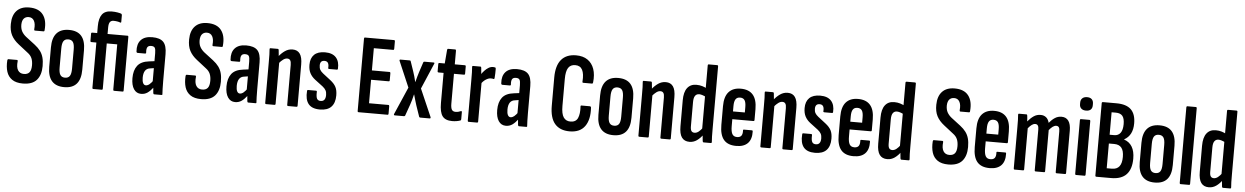

<svg xmlns="http://www.w3.org/2000/svg" viewBox="-31 -1181 10878 1678"><g transform="rotate(5 5407.5 -341.5)"><path d="M178 6Q119 6 84 -18Q49 -42 35.5 -84.5Q22 -127 26 -184Q27 -195 35 -195H109Q118 -195 117 -184Q111 -132 128 -105Q145 -78 180 -78Q213 -78 229 -97.5Q245 -117 245 -160Q245 -196 234 -221.5Q223 -247 197 -266L114 -331Q70 -365 49 -405.5Q28 -446 29 -505Q30 -580 68 -620.5Q106 -661 177 -661Q260 -661 298 -612Q336 -563 328 -477Q328 -464 320 -464H244Q236 -464 237 -477Q242 -523 227 -550Q212 -577 180 -577Q153 -577 137.5 -559.5Q122 -542 121 -506Q121 -471 134 -447Q147 -423 172 -403L253 -341Q284 -317 302.5 -292Q321 -267 329.5 -235.5Q338 -204 338 -161Q338 -82 299.5 -38Q261 6 178 6Z M541 6Q469 6 432.5 -35.5Q396 -77 396 -160V-330Q396 -413 432.5 -454.5Q469 -496 541 -496Q614 -496 650 -454.5Q686 -413 686 -330V-160Q686 -77 650 -35.5Q614 6 541 6ZM541 -77Q570 -77 583 -96.5Q596 -116 596 -161V-328Q596 -374 583 -393.5Q570 -413 541 -413Q513 -413 500 -393.5Q487 -374 487 -328V-161Q487 -116 500 -96.5Q513 -77 541 -77Z M796 0Q788 0 788 -10V-407H745Q735 -407 735 -417V-480Q735 -490 745 -490H788V-550Q788 -619 814 -654Q840 -689 898 -689Q927 -689 949.5 -685Q972 -681 982 -677Q989 -673 989 -664V-606Q989 -595 978 -600Q968 -604 953 -606.5Q938 -609 921 -609Q900 -609 889.5 -594.5Q879 -580 879 -546V-490H1055Q1062 -490 1062 -480V-10Q1062 0 1055 0H979Q971 0 971 -10V-407H879V-10Q879 0 871 0Z M1331 0Q1324 0 1322 -10Q1320 -27 1318 -53.5Q1316 -80 1316 -99L1308 -108V-358Q1308 -393 1300 -406Q1292 -419 1268 -419Q1244 -419 1235 -404.5Q1226 -390 1229 -358Q1230 -348 1220 -348H1156Q1145 -348 1144 -360Q1139 -425 1171.5 -460.5Q1204 -496 1271 -496Q1339 -496 1369 -464.5Q1399 -433 1399 -358V-123Q1399 -81 1400 -54Q1401 -27 1402 -11Q1404 0 1396 0ZM1216 6Q1175 6 1152 -28.5Q1129 -63 1129 -125Q1129 -194 1160 -234.5Q1191 -275 1262 -283L1317 -290L1316 -229L1278 -223Q1247 -220 1232.5 -198Q1218 -176 1218 -136Q1218 -105 1226.5 -88.5Q1235 -72 1251 -72Q1266 -72 1282 -84.5Q1298 -97 1321 -130L1327 -67Q1296 -27 1271.5 -10.5Q1247 6 1216 6Z M1742 6Q1683 6 1648 -18Q1613 -42 1599.5 -84.5Q1586 -127 1590 -184Q1591 -195 1599 -195H1673Q1682 -195 1681 -184Q1675 -132 1692 -105Q1709 -78 1744 -78Q1777 -78 1793 -97.5Q1809 -117 1809 -160Q1809 -196 1798 -221.5Q1787 -247 1761 -266L1678 -331Q1634 -365 1613 -405.5Q1592 -446 1593 -505Q1594 -580 1632 -620.5Q1670 -661 1741 -661Q1824 -661 1862 -612Q1900 -563 1892 -477Q1892 -464 1884 -464H1808Q1800 -464 1801 -477Q1806 -523 1791 -550Q1776 -577 1744 -577Q1717 -577 1701.5 -559.5Q1686 -542 1685 -506Q1685 -471 1698 -447Q1711 -423 1736 -403L1817 -341Q1848 -317 1866.5 -292Q1885 -267 1893.5 -235.5Q1902 -204 1902 -161Q1902 -82 1863.5 -38Q1825 6 1742 6Z M2156 0Q2149 0 2147 -10Q2145 -27 2143 -53.5Q2141 -80 2141 -99L2133 -108V-358Q2133 -393 2125 -406Q2117 -419 2093 -419Q2069 -419 2060 -404.5Q2051 -390 2054 -358Q2055 -348 2045 -348H1981Q1970 -348 1969 -360Q1964 -425 1996.5 -460.5Q2029 -496 2096 -496Q2164 -496 2194 -464.5Q2224 -433 2224 -358V-123Q2224 -81 2225 -54Q2226 -27 2227 -11Q2229 0 2221 0ZM2041 6Q2000 6 1977 -28.5Q1954 -63 1954 -125Q1954 -194 1985 -234.5Q2016 -275 2087 -283L2142 -290L2141 -229L2103 -223Q2072 -220 2057.5 -198Q2043 -176 2043 -136Q2043 -105 2051.5 -88.5Q2060 -72 2076 -72Q2091 -72 2107 -84.5Q2123 -97 2146 -130L2152 -67Q2121 -27 2096.5 -10.5Q2072 6 2041 6Z M2506 0Q2497 0 2497 -10V-360Q2497 -388 2488.5 -400.5Q2480 -413 2462 -413Q2445 -413 2427 -400Q2409 -387 2389 -363L2378 -419Q2405 -454 2435.5 -475Q2466 -496 2502 -496Q2545 -496 2566.5 -465.5Q2588 -435 2588 -371V-10Q2588 0 2579 0ZM2313 0Q2304 0 2304 -10V-367Q2304 -406 2303.5 -433.5Q2303 -461 2301 -478Q2300 -490 2308 -490H2371Q2380 -490 2381 -480Q2384 -462 2385.5 -434.5Q2387 -407 2387 -391L2395 -376V-10Q2395 0 2386 0Z M2784 6Q2714 6 2683.5 -32.5Q2653 -71 2659 -145Q2659 -155 2668 -155H2737Q2745 -155 2745 -146Q2743 -104 2752 -86.5Q2761 -69 2785 -69Q2828 -69 2828 -125Q2828 -149 2819.5 -165Q2811 -181 2791 -197L2721 -250Q2691 -273 2675.5 -303Q2660 -333 2660 -376Q2660 -434 2692 -465Q2724 -496 2787 -496Q2852 -496 2883.5 -461Q2915 -426 2911 -363Q2911 -354 2902 -354H2834Q2830 -354 2827.5 -356Q2825 -358 2826 -365Q2828 -392 2819 -406.5Q2810 -421 2788 -421Q2750 -421 2750 -378Q2750 -355 2758.5 -340Q2767 -325 2786 -310L2853 -258Q2888 -231 2902.5 -202.5Q2917 -174 2917 -129Q2917 -63 2884 -28.5Q2851 6 2784 6Z M3124 0Q3115 0 3115 -10V-645Q3115 -655 3123 -655H3378Q3386 -655 3386 -645V-580Q3386 -569 3378 -569H3208V-374H3363Q3371 -374 3371 -363V-302Q3371 -292 3363 -292H3208V-86H3378Q3386 -86 3386 -75V-10Q3386 0 3378 0Z M3441 0Q3436 0 3434 -4Q3432 -8 3435 -13L3539 -252L3442 -478Q3440 -483 3441.5 -486.5Q3443 -490 3448 -490H3529Q3538 -490 3539 -483L3569 -395Q3575 -377 3581.5 -355Q3588 -333 3594 -306H3595Q3602 -333 3608 -355Q3614 -377 3620 -395L3649 -483Q3651 -490 3659 -490H3740Q3745 -490 3746.5 -486.5Q3748 -483 3745 -478L3649 -254L3754 -13Q3756 -8 3754.5 -4Q3753 0 3748 0H3665Q3658 0 3655 -6L3621 -105Q3615 -125 3608 -148Q3601 -171 3594 -197H3593Q3587 -171 3580.5 -148Q3574 -125 3567 -105L3532 -6Q3530 0 3521 0Z M3945 6Q3885 6 3859.5 -28Q3834 -62 3834 -143V-407H3790Q3781 -407 3781 -417V-480Q3781 -490 3790 -490H3837L3847 -610Q3848 -620 3856 -620H3917Q3925 -620 3925 -610V-490H4013Q4022 -490 4022 -480V-417Q4022 -407 4013 -407H3925V-147Q3925 -109 3934.5 -93Q3944 -77 3967 -77Q3980 -77 3991 -79.5Q4002 -82 4013 -87Q4023 -90 4023 -80V-17Q4023 -7 4015 -5Q4001 0 3983 3Q3965 6 3945 6Z M4089 0Q4081 0 4081 -10V-367Q4081 -406 4080.5 -433.5Q4080 -461 4078 -478Q4077 -490 4085 -490H4150Q4157 -490 4158 -480Q4160 -462 4162 -434.5Q4164 -407 4164 -391L4172 -376V-10Q4172 0 4163 0ZM4165 -338 4158 -420Q4170 -438 4186 -455.5Q4202 -473 4221 -484.5Q4240 -496 4261 -496Q4271 -496 4278 -494Q4282 -493 4283.5 -489.5Q4285 -486 4285 -481Q4285 -461 4284.5 -441Q4284 -421 4282 -400Q4281 -391 4274 -392Q4269 -394 4263 -394.5Q4257 -395 4250 -395Q4229 -395 4205.5 -379.5Q4182 -364 4165 -338Z M4531 0Q4524 0 4522 -10Q4520 -27 4518 -53.5Q4516 -80 4516 -99L4508 -108V-358Q4508 -393 4500 -406Q4492 -419 4468 -419Q4444 -419 4435 -404.5Q4426 -390 4429 -358Q4430 -348 4420 -348H4356Q4345 -348 4344 -360Q4339 -425 4371.5 -460.5Q4404 -496 4471 -496Q4539 -496 4569 -464.5Q4599 -433 4599 -358V-123Q4599 -81 4600 -54Q4601 -27 4602 -11Q4604 0 4596 0ZM4416 6Q4375 6 4352 -28.5Q4329 -63 4329 -125Q4329 -194 4360 -234.5Q4391 -275 4462 -283L4517 -290L4516 -229L4478 -223Q4447 -220 4432.5 -198Q4418 -176 4418 -136Q4418 -105 4426.5 -88.5Q4435 -72 4451 -72Q4466 -72 4482 -84.5Q4498 -97 4521 -130L4527 -67Q4496 -27 4471.5 -10.5Q4447 6 4416 6Z M4975 6Q4890 6 4845.5 -45.5Q4801 -97 4801 -204V-451Q4801 -556 4845.5 -608.5Q4890 -661 4975 -661Q5036 -661 5076 -633.5Q5116 -606 5133.5 -556Q5151 -506 5143 -437Q5141 -427 5135 -427H5058Q5048 -427 5050 -439Q5055 -505 5037 -540Q5019 -575 4975 -575Q4934 -575 4914 -545Q4894 -515 4894 -446V-210Q4894 -141 4914.5 -110.5Q4935 -80 4975 -80Q5023 -80 5039.5 -117Q5056 -154 5052 -217Q5050 -228 5060 -228H5133Q5142 -228 5144 -217Q5151 -112 5108.5 -53Q5066 6 4975 6Z M5359 6Q5287 6 5250.5 -35.5Q5214 -77 5214 -160V-330Q5214 -413 5250.5 -454.5Q5287 -496 5359 -496Q5432 -496 5468 -454.5Q5504 -413 5504 -330V-160Q5504 -77 5468 -35.5Q5432 6 5359 6ZM5359 -77Q5388 -77 5401 -96.5Q5414 -116 5414 -161V-328Q5414 -374 5401 -393.5Q5388 -413 5359 -413Q5331 -413 5318 -393.5Q5305 -374 5305 -328V-161Q5305 -116 5318 -96.5Q5331 -77 5359 -77Z M5780 0Q5771 0 5771 -10V-360Q5771 -388 5762.5 -400.5Q5754 -413 5736 -413Q5719 -413 5701 -400Q5683 -387 5663 -363L5652 -419Q5679 -454 5709.5 -475Q5740 -496 5776 -496Q5819 -496 5840.5 -465.5Q5862 -435 5862 -371V-10Q5862 0 5853 0ZM5587 0Q5578 0 5578 -10V-367Q5578 -406 5577.5 -433.5Q5577 -461 5575 -478Q5574 -490 5582 -490H5645Q5654 -490 5655 -480Q5658 -462 5659.5 -434.5Q5661 -407 5661 -391L5669 -376V-10Q5669 0 5660 0Z M6027 6Q5982 6 5959.5 -25Q5937 -56 5937 -123V-351Q5937 -423 5965 -459.5Q5993 -496 6045 -496Q6074 -496 6097.5 -488.5Q6121 -481 6139 -471V-396Q6100 -416 6076 -416Q6053 -416 6040.5 -398.5Q6028 -381 6028 -343V-130Q6028 -101 6037 -89Q6046 -77 6064 -77Q6082 -77 6099.5 -90.5Q6117 -104 6137 -131L6147 -72Q6121 -35 6091.5 -14.5Q6062 6 6027 6ZM6151 0Q6144 0 6142 -10Q6139 -29 6137.5 -56Q6136 -83 6136 -99L6128 -111V-673Q6128 -683 6137 -683H6210Q6219 -683 6219 -673V-123Q6219 -84 6219.5 -56.5Q6220 -29 6222 -12Q6223 0 6214 0Z M6437 6Q6363 6 6327.5 -36Q6292 -78 6292 -166V-330Q6292 -414 6328.5 -455Q6365 -496 6434 -496Q6505 -496 6541 -454.5Q6577 -413 6577 -329V-234Q6577 -224 6568 -224H6383V-163Q6383 -115 6395.5 -93.5Q6408 -72 6437 -72Q6463 -72 6474.5 -86.5Q6486 -101 6485 -131Q6483 -142 6492 -142H6562Q6570 -142 6570 -133Q6572 -64 6538 -29Q6504 6 6437 6ZM6383 -292H6487V-339Q6487 -381 6474.5 -399.5Q6462 -418 6435 -418Q6408 -418 6395.5 -399Q6383 -380 6383 -339Z M6850 0Q6841 0 6841 -10V-360Q6841 -388 6832.5 -400.5Q6824 -413 6806 -413Q6789 -413 6771 -400Q6753 -387 6733 -363L6722 -419Q6749 -454 6779.5 -475Q6810 -496 6846 -496Q6889 -496 6910.5 -465.5Q6932 -435 6932 -371V-10Q6932 0 6923 0ZM6657 0Q6648 0 6648 -10V-367Q6648 -406 6647.5 -433.5Q6647 -461 6645 -478Q6644 -490 6652 -490H6715Q6724 -490 6725 -480Q6728 -462 6729.5 -434.5Q6731 -407 6731 -391L6739 -376V-10Q6739 0 6730 0Z M7128 6Q7058 6 7027.5 -32.5Q6997 -71 7003 -145Q7003 -155 7012 -155H7081Q7089 -155 7089 -146Q7087 -104 7096 -86.5Q7105 -69 7129 -69Q7172 -69 7172 -125Q7172 -149 7163.5 -165Q7155 -181 7135 -197L7065 -250Q7035 -273 7019.5 -303Q7004 -333 7004 -376Q7004 -434 7036 -465Q7068 -496 7131 -496Q7196 -496 7227.5 -461Q7259 -426 7255 -363Q7255 -354 7246 -354H7178Q7174 -354 7171.5 -356Q7169 -358 7170 -365Q7172 -392 7163 -406.5Q7154 -421 7132 -421Q7094 -421 7094 -378Q7094 -355 7102.5 -340Q7111 -325 7130 -310L7197 -258Q7232 -231 7246.5 -202.5Q7261 -174 7261 -129Q7261 -63 7228 -28.5Q7195 6 7128 6Z M7466 6Q7392 6 7356.5 -36Q7321 -78 7321 -166V-330Q7321 -414 7357.5 -455Q7394 -496 7463 -496Q7534 -496 7570 -454.5Q7606 -413 7606 -329V-234Q7606 -224 7597 -224H7412V-163Q7412 -115 7424.5 -93.5Q7437 -72 7466 -72Q7492 -72 7503.5 -86.5Q7515 -101 7514 -131Q7512 -142 7521 -142H7591Q7599 -142 7599 -133Q7601 -64 7567 -29Q7533 6 7466 6ZM7412 -292H7516V-339Q7516 -381 7503.5 -399.5Q7491 -418 7464 -418Q7437 -418 7424.5 -399Q7412 -380 7412 -339Z M7762 6Q7717 6 7694.5 -25Q7672 -56 7672 -123V-351Q7672 -423 7700 -459.5Q7728 -496 7780 -496Q7809 -496 7832.5 -488.5Q7856 -481 7874 -471V-396Q7835 -416 7811 -416Q7788 -416 7775.5 -398.5Q7763 -381 7763 -343V-130Q7763 -101 7772 -89Q7781 -77 7799 -77Q7817 -77 7834.5 -90.5Q7852 -104 7872 -131L7882 -72Q7856 -35 7826.5 -14.5Q7797 6 7762 6ZM7886 0Q7879 0 7877 -10Q7874 -29 7872.5 -56Q7871 -83 7871 -99L7863 -111V-673Q7863 -683 7872 -683H7945Q7954 -683 7954 -673V-123Q7954 -84 7954.5 -56.5Q7955 -29 7957 -12Q7958 0 7949 0Z M8297 6Q8238 6 8203 -18Q8168 -42 8154.5 -84.5Q8141 -127 8145 -184Q8146 -195 8154 -195H8228Q8237 -195 8236 -184Q8230 -132 8247 -105Q8264 -78 8299 -78Q8332 -78 8348 -97.5Q8364 -117 8364 -160Q8364 -196 8353 -221.5Q8342 -247 8316 -266L8233 -331Q8189 -365 8168 -405.5Q8147 -446 8148 -505Q8149 -580 8187 -620.5Q8225 -661 8296 -661Q8379 -661 8417 -612Q8455 -563 8447 -477Q8447 -464 8439 -464H8363Q8355 -464 8356 -477Q8361 -523 8346 -550Q8331 -577 8299 -577Q8272 -577 8256.5 -559.5Q8241 -542 8240 -506Q8240 -471 8253 -447Q8266 -423 8291 -403L8372 -341Q8403 -317 8421.5 -292Q8440 -267 8448.5 -235.5Q8457 -204 8457 -161Q8457 -82 8418.5 -38Q8380 6 8297 6Z M8660 6Q8586 6 8550.5 -36Q8515 -78 8515 -166V-330Q8515 -414 8551.5 -455Q8588 -496 8657 -496Q8728 -496 8764 -454.5Q8800 -413 8800 -329V-234Q8800 -224 8791 -224H8606V-163Q8606 -115 8618.5 -93.5Q8631 -72 8660 -72Q8686 -72 8697.5 -86.5Q8709 -101 8708 -131Q8706 -142 8715 -142H8785Q8793 -142 8793 -133Q8795 -64 8761 -29Q8727 6 8660 6ZM8606 -292H8710V-339Q8710 -381 8697.5 -399.5Q8685 -418 8658 -418Q8631 -418 8618.5 -399Q8606 -380 8606 -339Z M8879 0Q8871 0 8871 -10V-367Q8871 -406 8870.5 -433.5Q8870 -461 8868 -478Q8867 -490 8875 -490H8940Q8947 -490 8948 -480Q8950 -468 8950.5 -455Q8951 -442 8952 -429Q8978 -460 9004.5 -478Q9031 -496 9065 -496Q9093 -496 9112.5 -480.5Q9132 -465 9140 -433Q9164 -462 9190 -479Q9216 -496 9248 -496Q9288 -496 9309 -467Q9330 -438 9330 -380V-10Q9330 0 9322 0H9248Q9239 0 9239 -10V-367Q9239 -391 9232 -402Q9225 -413 9209 -413Q9194 -413 9178.5 -402Q9163 -391 9146 -370V-10Q9146 0 9138 0H9064Q9055 0 9055 -10V-367Q9055 -391 9047.5 -402Q9040 -413 9024 -413Q9010 -413 8994.5 -402Q8979 -391 8962 -370V-10Q8962 0 8953 0Z M9418 0Q9410 0 9410 -10V-480Q9410 -490 9418 -490H9493Q9501 -490 9501 -480V-10Q9501 0 9493 0ZM9456 -568Q9429 -568 9414 -581.5Q9399 -595 9399 -620V-633Q9399 -658 9414 -672Q9429 -686 9456 -686Q9483 -686 9497 -672Q9511 -658 9511 -633V-620Q9511 -595 9497 -581.5Q9483 -568 9456 -568Z M9597 0Q9587 0 9587 -10V-645Q9587 -655 9597 -655H9715Q9802 -655 9843.5 -615Q9885 -575 9885 -493Q9885 -441 9866.5 -404.5Q9848 -368 9810 -347V-345Q9856 -330 9880 -290Q9904 -250 9904 -186Q9904 -94 9860 -47Q9816 0 9726 0ZM9680 -82H9725Q9769 -82 9790.5 -109.5Q9812 -137 9812 -193Q9812 -247 9791 -273Q9770 -299 9727 -299H9680ZM9680 -376H9720Q9756 -376 9775 -402Q9794 -428 9794 -479Q9794 -529 9775.5 -551Q9757 -573 9717 -573H9680Z M10108 6Q10036 6 9999.5 -35.5Q9963 -77 9963 -160V-330Q9963 -413 9999.5 -454.5Q10036 -496 10108 -496Q10181 -496 10217 -454.5Q10253 -413 10253 -330V-160Q10253 -77 10217 -35.5Q10181 6 10108 6ZM10108 -77Q10137 -77 10150 -96.5Q10163 -116 10163 -161V-328Q10163 -374 10150 -393.5Q10137 -413 10108 -413Q10080 -413 10067 -393.5Q10054 -374 10054 -328V-161Q10054 -116 10067 -96.5Q10080 -77 10108 -77Z M10335 0Q10327 0 10327 -10V-673Q10327 -683 10335 -683H10410Q10418 -683 10418 -673V-10Q10418 0 10410 0Z M10583 6Q10538 6 10515.5 -25Q10493 -56 10493 -123V-351Q10493 -423 10521 -459.5Q10549 -496 10601 -496Q10630 -496 10653.5 -488.5Q10677 -481 10695 -471V-396Q10656 -416 10632 -416Q10609 -416 10596.5 -398.5Q10584 -381 10584 -343V-130Q10584 -101 10593 -89Q10602 -77 10620 -77Q10638 -77 10655.5 -90.5Q10673 -104 10693 -131L10703 -72Q10677 -35 10647.5 -14.5Q10618 6 10583 6ZM10707 0Q10700 0 10698 -10Q10695 -29 10693.5 -56Q10692 -83 10692 -99L10684 -111V-673Q10684 -683 10693 -683H10766Q10775 -683 10775 -673V-123Q10775 -84 10775.5 -56.5Q10776 -29 10778 -12Q10779 0 10770 0Z"/></g></svg>

Font: Sofia Sans Extra Condensed SemiBold
Style: Regular
Weight: 600
Designer: Botio Nikoltchev, Ani Petrova
Foundry: lettersoup
Version: Version 4.101